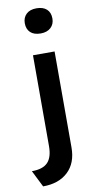

<svg xmlns="http://www.w3.org/2000/svg" viewBox="-139 -824 527 1068"><g transform="rotate(-10 124.5 -290.0)"><path d="M149 -639Q111 -639 91 -658Q71 -677 71 -710Q71 -742 91.5 -761.5Q112 -781 149 -781Q186 -781 206.5 -762.5Q227 -744 227 -710Q227 -678 206 -658.5Q185 -639 149 -639ZM14 201 -33 107Q29 107 57 78Q85 49 85 -14V-527H207V15Q207 103 155 152Q103 201 14 201Z"/></g></svg>

Font: Readex Pro Medium
Style: Regular
Weight: 500
Designer: Bonnie Shaver-Troup, Thomas Jockin
Foundry: Lexend
Version: Version 1.204; ttfautohint (v1.8.4.7-5d5b)